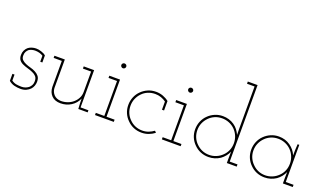

<svg xmlns="http://www.w3.org/2000/svg" viewBox="-71 -1231 2936 1719"><g transform="rotate(20 1397.0 -371.0)"><path d="M258 -29Q272 -44 279 -63.5Q286 -83 286 -102Q286 -135 271.5 -153.5Q257 -172 235 -183Q213 -195 187.5 -201.5Q162 -208 139 -218Q118 -227 103 -241.5Q88 -256 89 -283Q89 -304 97 -318.5Q105 -333 117 -343Q129 -351 145 -355Q161 -359 174 -359Q195 -359 214.5 -354Q234 -349 251 -338V-281H271V-348Q262 -356 251.5 -361.5Q241 -367 228 -371Q212 -376 201.5 -378Q191 -380 176 -380Q157 -380 136 -373.5Q115 -367 100 -354Q86 -341 77 -322.5Q68 -304 68 -279Q68 -248 82.5 -230.5Q97 -213 119 -204Q141 -194 166.5 -187Q192 -180 214 -170Q236 -161 250.5 -145Q265 -129 265 -99Q265 -77 256.5 -61.5Q248 -46 235 -35Q220 -24 203.5 -18.5Q187 -13 169 -13Q144 -13 120 -17Q96 -21 74 -37V-94H54V-27Q79 -6 108 1Q137 8 166 8Q197 8 220 -2.5Q243 -13 258 -29Z M712 -98 713 -53 716 0H805V-20H730V-375H631V-354H709V-159Q709 -127 695 -100.5Q681 -74 659 -55Q636 -35 606.5 -24.5Q577 -14 544 -14Q500 -16 476.5 -41.5Q453 -67 451 -102V-375H352V-354H430V-105Q432 -55 462.5 -24Q493 7 547 7Q603 7 647.5 -21.5Q692 -50 712 -98Z M1054 0V-21H977V-375H875V-354H956V-21H875V0ZM990 -502Q990 -512 983 -518.5Q976 -525 966 -525Q957 -525 950 -518.5Q943 -512 943 -502Q943 -493 950 -486Q957 -479 966 -479Q976 -479 983 -486Q990 -493 990 -502Z M1442 -37 1428 -52Q1405 -35 1377.5 -24.5Q1350 -14 1319 -14Q1282 -14 1250.5 -27.5Q1219 -41 1196 -65Q1172 -88 1158.5 -119.5Q1145 -151 1145 -188Q1145 -224 1158.5 -256Q1172 -288 1196 -312Q1219 -336 1250.5 -349Q1282 -362 1319 -362Q1348 -362 1374 -353Q1400 -344 1422 -328V-250H1442V-340Q1417 -360 1385.5 -371.5Q1354 -383 1319 -383Q1277 -383 1242 -367.5Q1207 -352 1181 -326Q1154 -300 1139 -264Q1124 -228 1124 -188Q1124 -147 1139 -112Q1154 -77 1181 -51Q1207 -24 1242 -9Q1277 6 1319 6Q1354 6 1385 -5.5Q1416 -17 1442 -37Z M1691 0V-21H1614V-375H1512V-354H1593V-21H1512V0ZM1627 -502Q1627 -512 1620 -518.5Q1613 -525 1603 -525Q1594 -525 1587 -518.5Q1580 -512 1580 -502Q1580 -493 1587 -486Q1594 -479 1603 -479Q1613 -479 1620 -486Q1627 -493 1627 -502Z M2225 0V-21H2151V-750H2058V-729H2130V-379Q2130 -342 2130 -323.5Q2130 -305 2131 -268Q2120 -292 2104 -313Q2088 -334 2065 -350Q2042 -366 2014 -374.5Q1986 -383 1956 -383Q1915 -383 1879.5 -367.5Q1844 -352 1818 -326Q1791 -300 1776 -264Q1761 -228 1761 -188Q1761 -147 1776 -112Q1791 -77 1818 -51Q1844 -24 1879.5 -9Q1915 6 1956 6Q1987 6 2014.5 -2.5Q2042 -11 2066 -27Q2088 -43 2105 -64Q2122 -85 2132 -109Q2132 -94 2131.5 -80Q2131 -66 2131 -51V0ZM1956 -362Q1991 -362 2023 -349Q2055 -336 2079 -312Q2103 -288 2116.5 -256Q2130 -224 2130 -188Q2130 -151 2116.5 -119.5Q2103 -88 2079 -65Q2055 -41 2023 -27.5Q1991 -14 1956 -14Q1919 -14 1888 -27.5Q1857 -41 1833 -65Q1809 -88 1795.5 -119.5Q1782 -151 1782 -188Q1782 -224 1795.5 -255.5Q1809 -287 1833 -311Q1856 -335 1887.5 -348.5Q1919 -362 1956 -362Z M2759 0V-21H2685V-375H2669Q2667 -348 2666 -321Q2665 -294 2665 -267Q2645 -317 2598 -350Q2551 -383 2490 -383Q2449 -383 2413.5 -367.5Q2378 -352 2352 -326Q2325 -300 2310 -264Q2295 -228 2295 -188Q2295 -147 2310 -112Q2325 -77 2352 -51Q2378 -24 2413.5 -9Q2449 6 2490 6Q2521 6 2548.5 -2.5Q2576 -11 2600 -27Q2622 -43 2639 -64Q2656 -85 2666 -109Q2666 -94 2665.5 -80Q2665 -66 2665 -51V0ZM2490 -362Q2525 -362 2557 -349Q2589 -336 2613 -312Q2637 -288 2650.5 -256Q2664 -224 2664 -188Q2664 -151 2650.5 -119.5Q2637 -88 2613 -65Q2589 -41 2557 -27.5Q2525 -14 2490 -14Q2453 -14 2422 -27.5Q2391 -41 2368 -65Q2344 -88 2330 -119.5Q2316 -151 2316 -188Q2316 -224 2329.5 -255.5Q2343 -287 2367 -311Q2390 -335 2421.5 -348.5Q2453 -362 2490 -362Z"/></g></svg>

Font: Josefin Slab Thin ExtraLight
Style: Regular
Weight: 250
Version: Version 2.000